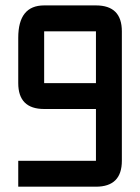

<svg xmlns="http://www.w3.org/2000/svg" viewBox="-20 -704 528 724"><path d="M341.8 0H48.8V-97.7H341.8V-293H146.5Q48.8 -293 48.8 -390.6V-561.5Q48.8 -683.6 146.5 -683.6H341.8Q439.5 -683.6 439.5 -585.9V-97.7Q439.5 0 341.8 0ZM146.5 -390.6H341.8V-585.9H146.5Z"/></svg>

Font: BabelStone Runic Beagnoth
Style: Regular
Weight: 400
Designer: Andrew West
Foundry: BabelStone
Version: Version 7.004;November 9, 2023